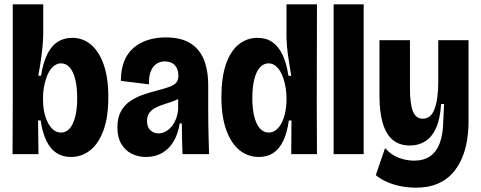

<svg xmlns="http://www.w3.org/2000/svg" viewBox="-20 -713 2224 888"><path d="M308 13Q269 13 240.5 -6Q212 -25 194 -63Q176 -101 168 -156H156L158 0H38L39 -236V-693H180V-562Q180 -534 177 -501.5Q174 -469 169 -434.5Q164 -400 157 -363H170Q179 -422 198 -461Q217 -500 246 -519Q275 -538 314 -538Q364 -538 401.5 -506Q439 -474 460 -413Q481 -352 481 -264Q481 -170 458 -108.5Q435 -47 396 -17Q357 13 308 13ZM262 -100Q286 -100 302.5 -119Q319 -138 328 -173.5Q337 -209 337 -258Q337 -310 328 -346Q319 -382 302.5 -401Q286 -420 262 -420Q247 -420 233.5 -411Q220 -402 210 -386.5Q200 -371 193.5 -351Q187 -331 183 -308.5Q179 -286 179 -264V-249Q179 -221 184.5 -194.5Q190 -168 201 -146.5Q212 -125 227 -112.5Q242 -100 262 -100Z M655 13Q619 13 589 -2Q559 -17 541 -47.5Q523 -78 523 -124Q523 -168 539 -197.5Q555 -227 582.5 -245.5Q610 -264 643.5 -275.5Q677 -287 712 -296Q748 -305 768 -313Q788 -321 796.5 -332.5Q805 -344 805 -363Q805 -394 788.5 -411.5Q772 -429 742 -429Q721 -429 704 -418Q687 -407 677.5 -383.5Q668 -360 669 -323L539 -339Q539 -391 554 -429Q569 -467 597.5 -491.5Q626 -516 664 -528Q702 -540 747 -540Q814 -540 857 -515Q900 -490 921.5 -440.5Q943 -391 943 -316V-203Q943 -170 943.5 -135.5Q944 -101 945 -67Q946 -33 947 0H824Q823 -35 822 -70Q821 -105 821 -142H811Q804 -95 783.5 -60Q763 -25 730.5 -6Q698 13 655 13ZM713 -96Q729 -96 744.5 -104Q760 -112 772.5 -126.5Q785 -141 793.5 -162Q802 -183 804 -209V-270L830 -276Q820 -263 803 -254.5Q786 -246 767 -240Q748 -234 729 -227.5Q710 -221 694.5 -212Q679 -203 669.5 -189Q660 -175 660 -153Q660 -125 675.5 -110.5Q691 -96 713 -96Z M1178 13Q1126 13 1087 -19Q1048 -51 1026 -113Q1004 -175 1004 -265Q1004 -355 1025 -416Q1046 -477 1084 -507.5Q1122 -538 1171 -538Q1211 -538 1239.5 -518.5Q1268 -499 1286.5 -460Q1305 -421 1314 -363L1327 -362Q1321 -400 1315.5 -434Q1310 -468 1307.5 -497.5Q1305 -527 1305 -550V-693H1446L1445 -234L1446 0H1327L1328 -156H1316Q1308 -99 1290 -61.5Q1272 -24 1244 -5.5Q1216 13 1178 13ZM1223 -100Q1242 -100 1257.5 -112.5Q1273 -125 1283.5 -146.5Q1294 -168 1299.5 -195Q1305 -222 1305 -249V-264Q1305 -286 1301 -308.5Q1297 -331 1290.5 -351Q1284 -371 1274 -386.5Q1264 -402 1251 -411Q1238 -420 1222 -420Q1199 -420 1182 -401Q1165 -382 1156 -346Q1147 -310 1147 -258Q1147 -210 1156 -174Q1165 -138 1182 -119Q1199 -100 1223 -100Z M1523 0V-693H1662V0Z M1903 155Q1870 155 1835.5 148.5Q1801 142 1771 129Q1741 116 1718 97L1761 -28Q1788 3 1823.5 16.5Q1859 30 1895 30Q1940 30 1969.5 9.5Q1999 -11 2014 -51.5Q2029 -92 2030 -151L2034 -232H2020Q2016 -163 1996.5 -120.5Q1977 -78 1946 -59Q1915 -40 1876 -40Q1828 -40 1797 -65.5Q1766 -91 1750.5 -142.5Q1735 -194 1735 -271V-527H1876V-305Q1876 -231 1890 -197.5Q1904 -164 1935 -164Q1954 -164 1967.5 -175Q1981 -186 1989.5 -208Q1998 -230 2002.5 -262Q2007 -294 2007 -334V-527H2147V-149Q2147 -107 2140 -63.5Q2133 -20 2116.5 19Q2100 58 2072 89Q2044 120 2002.5 137.5Q1961 155 1903 155Z"/></svg>

Font: Bricolage Grotesque 72pt SemiCondensed
Style: Bold
Weight: 700
Width: 4
Designer: Mathieu Triay
Foundry: Atelier Triay
Version: Version 1.001;gftools[0.9.33.dev8+g029e19f]